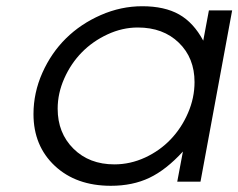

<svg xmlns="http://www.w3.org/2000/svg" viewBox="-20 -580 761 613"><path d="M545.9 0 564 -96.2Q510.3 -37.6 456.8 -12.2Q403.3 13.2 334 13.2Q223.1 13.2 155 -50.5Q86.9 -114.3 86.9 -215.8Q86.9 -283.7 115.2 -347.4Q143.6 -411.1 190.7 -457.5Q237.8 -503.9 302 -532Q366.2 -560.1 434.1 -560.1Q505.4 -560.1 551.8 -533.9Q598.1 -507.8 628.9 -450.2L647 -546.9H721.2L620.1 0ZM164.1 -232.9Q164.1 -155.3 214.6 -105.2Q265.1 -55.2 345.2 -55.2Q396 -55.2 443.4 -77.1Q490.7 -99.1 525.1 -135.3Q559.6 -171.4 580.3 -219.5Q601.1 -267.6 601.1 -317.9Q601.1 -395 551 -443.6Q501 -492.2 419.9 -492.2Q370.6 -492.2 323.2 -470.2Q275.9 -448.2 241.2 -412.8Q206.5 -377.4 185.3 -329.8Q164.1 -282.2 164.1 -232.9Z"/></svg>

Font: Involve
Style: Italic
Weight: 400
Italic angle: -10.5°
Designer: Stefan Peev
Foundry: Context Ltd.
Version: Version 1.001